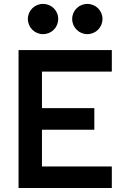

<svg xmlns="http://www.w3.org/2000/svg" viewBox="-20 -945 626 965"><path d="M73.2 0H542V-108.4H190.9V-293H454.1V-401.4H190.9V-585H542V-693.4H73.2ZM196.3 -773.4C238.8 -773.4 272.5 -807.1 272.5 -849.6C272.5 -892.1 238.8 -925.3 196.3 -925.3C154.3 -925.3 120.1 -892.1 120.1 -849.6C120.1 -807.1 154.3 -773.4 196.3 -773.4ZM418.9 -773.4C460.9 -773.4 495.1 -807.1 495.1 -849.6C495.1 -892.1 460.9 -925.3 418.9 -925.3C377 -925.3 342.8 -892.1 342.8 -849.6C342.8 -807.1 377 -773.4 418.9 -773.4Z"/></svg>

Font: Cascadia Code PL SemiBold
Style: Regular
Weight: 600
Monospace: yes
Designer: Aaron Bell
Foundry: Saja Typeworks
Version: Version 2404.023